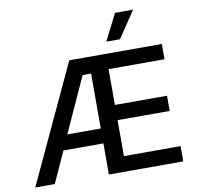

<svg xmlns="http://www.w3.org/2000/svg" viewBox="-99 -1067 1202 1170"><g transform="rotate(-10 502.0 -482.0)"><path d="M24.9 0H145.6L233.3 -192.5H480.5V0H940.7V-94.5H590.2V-317.1H912.6V-411.2H590.2V-632.8H936.4V-727.3H363.6ZM273.4 -284.8 428.3 -624.6H480.5V-284.8ZM605.5 -800.1H690.3L800.4 -963.8H688.6Z"/></g></svg>

Font: Margiela Sans Medium
Style: Regular
Weight: 500
Designer: Stefan Endress, Andreas Faust
Version: Version 1.100;FEAKit 1.0